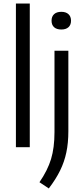

<svg xmlns="http://www.w3.org/2000/svg" viewBox="-20 -828 474 1080"><path d="M69.5 0V-808H147.5V0ZM202 197Q248 130 267.2 66.5Q286.5 3 286.5 -84.5V-542.5H364.5V-90Q364.5 -24 353.2 29.2Q342 82.5 318.2 131Q294.5 179.5 254.5 232ZM270 -711.5Q270 -735 284.2 -748.2Q298.5 -761.5 325 -761.5Q351 -761.5 365.2 -748.2Q379.5 -735 379.5 -711.5Q379.5 -688 365.2 -675Q351 -662 325 -662Q298.5 -662 284.2 -675Q270 -688 270 -711.5Z"/></svg>

Font: Encode Sans Semi Condensed
Style: Regular
Weight: 400
Width: 4
Designer: Multiple Designers
Foundry: Impallari Type
Version: Version 2.000